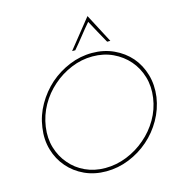

<svg xmlns="http://www.w3.org/2000/svg" viewBox="-132 -1044 1069 1164"><g transform="rotate(-15 402.0 -461.5)"><path d="M85 -349Q74 -275 93 -210Q112 -145 154 -97Q196 -48 257 -20Q318 8 392 8Q466 8 535.5 -20Q605 -48 661 -97Q716 -145 753 -210Q790 -275 801 -349Q811 -423 792 -488.5Q773 -554 731 -603Q689 -651 627.5 -679.5Q566 -708 492 -708Q418 -708 349 -679.5Q280 -651 225 -603Q170 -554 132.5 -488.5Q95 -423 85 -349ZM106 -348Q116 -418 150.5 -479.5Q185 -541 238 -587Q290 -633 355 -660Q420 -687 489 -687Q559 -687 616.5 -660Q674 -633 714 -587Q754 -541 772 -480Q790 -419 780 -349Q770 -279 734.5 -218Q699 -157 646 -112Q593 -66 527 -39.5Q461 -13 391 -13Q323 -13 266 -39.5Q209 -66 171 -112Q132 -157 114 -217.5Q96 -278 106 -348ZM524 -931Q488 -886 451.5 -840.5Q415 -795 379 -750H399Q430 -786 459 -823Q488 -860 519 -896Q539 -859 558.5 -823Q578 -787 599 -750H619Q595 -795 571.5 -840.5Q548 -886 524 -931Z"/></g></svg>

Font: Josefin Slab ExtraLight
Style: Italic
Weight: 250
Italic angle: -12°
Designer: Santiago Orozco
Foundry: Typemade
Version: Version 2.100